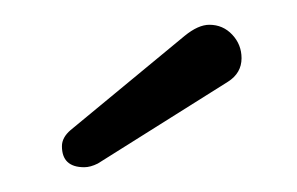

<svg xmlns="http://www.w3.org/2000/svg" viewBox="-20 -470 240 155"><path d="M37 -365 129 -441Q140 -450 149 -450Q160 -450 167.5 -442Q175 -434 175 -423Q175 -411 164 -404L59 -338Q53 -335 48 -335Q30 -335 30 -352Q30 -359 37 -365Z"/></svg>

Font: Dongle Light
Style: Regular
Weight: 300
Designer: Yanghee Ryu
Foundry: Yanghee Ryu
Version: Version 2.000